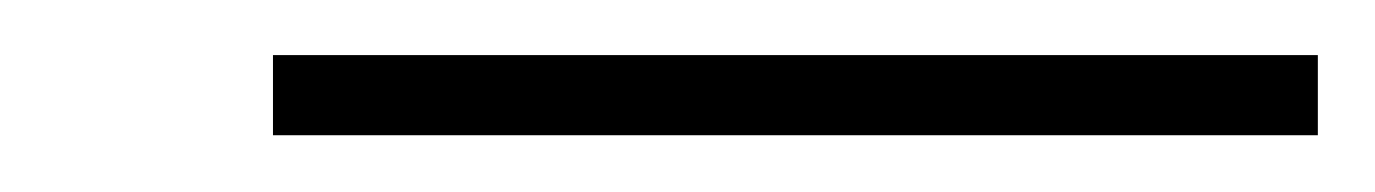

<svg xmlns="http://www.w3.org/2000/svg" viewBox="-20 -262 494 69"><path d="M453.6 -213.4V-242.2H78.1V-213.4Z"/></svg>

Font: ML-NILA06
Style: Regular
Weight: 400
Designer: CLT@C-DIT
Version: Version ML-NILA06 1.0